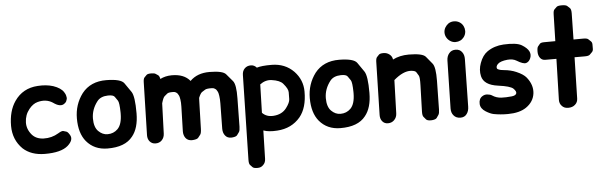

<svg xmlns="http://www.w3.org/2000/svg" viewBox="-59 -1008 4758 1509"><g transform="rotate(-5 2319.5 -253.5)"><path d="M262.7 -98.1Q204.1 -100.1 171.4 -137.7Q133.3 -182.6 134.8 -236.3Q136.2 -294.9 172.4 -339.8Q203.1 -377.9 239.7 -387.7Q307.1 -406.2 359.4 -372.6Q415 -332 447.3 -355.5Q461.9 -366.2 464.6 -374Q467.3 -381.8 470 -389.4Q472.7 -397 470.9 -405.3Q469.2 -413.6 467.5 -421.6Q465.8 -429.7 455.1 -446.8Q433.6 -481 373.5 -501.5Q318.4 -518.6 251.5 -513.7Q133.3 -506.3 68.4 -412.1Q16.1 -335.9 16.1 -218.3Q16.6 -108.9 90.3 -36.1Q154.8 22.9 261.7 23.4Q390.6 23.9 444.8 -23.4Q494.6 -67.9 472.2 -106.9Q457 -132.8 445.6 -136.2Q434.1 -139.6 422.4 -143.1Q410.6 -146.5 385.7 -131.8Q383.3 -130.4 380.9 -128.9Q327.1 -96.2 262.7 -98.1Z M795.4 -390.6Q836.9 -391.6 848.1 -375.5Q859.4 -359.4 870.4 -343.3Q881.3 -327.1 882.8 -251Q882.8 -245.6 882.8 -239.7Q882.3 -155.8 846.7 -120.1Q814 -87.9 766.6 -87.9Q726.6 -87.9 694.3 -120.1Q662.1 -152.3 662.1 -220.7Q662.6 -293 710.4 -354.5Q737.8 -389.2 795.4 -390.6ZM600.1 -426.8Q536.6 -341.8 536.6 -231.9Q536.6 -115.2 590.8 -49.8Q652.3 23.4 755.9 23.9Q895.5 24.9 955.1 -51.8Q1006.8 -114.7 1007.3 -231.9Q1007.8 -366.7 982.9 -402.8Q958 -439 932.9 -475.1Q907.7 -511.2 793 -512.2Q668 -513.2 600.1 -426.8Z M1148.9 -534.2Q1120.6 -534.2 1112.1 -525.4Q1103.5 -516.6 1094.7 -507.6Q1085.9 -498.5 1085 -472.2L1074.2 -53.2Q1073.7 -23.4 1089.4 -4.4Q1106.9 16.6 1134.8 17.1Q1166 17.6 1185.1 -2Q1205.6 -22.9 1206.5 -55.2L1214.8 -292.5Q1227.5 -336.9 1238.8 -346.4Q1250 -356 1261.2 -365.2Q1272.5 -374.5 1308.1 -373.5Q1321.3 -373 1326.2 -370.1Q1331.1 -367.2 1335.7 -364.3Q1340.3 -361.3 1344.2 -354.7Q1348.1 -348.1 1352.1 -341.3Q1356 -334.5 1359.9 -310.5Q1363.8 -285.6 1362.8 -252.9L1357.4 -59.6Q1356.9 -27.3 1373.5 -5.4Q1390.1 16.1 1421.4 16.6Q1426.8 16.6 1432.1 16.1Q1464.4 13.2 1473.1 2Q1481.9 -9.3 1490.7 -20.5Q1499.5 -31.7 1500.5 -66.9L1506.8 -286.1Q1507.3 -305.7 1507.8 -309.6Q1522.5 -345.7 1535.2 -353.8Q1547.9 -361.8 1560.5 -369.9Q1573.2 -377.9 1613.3 -377Q1626.5 -376.5 1631.6 -373.5Q1636.7 -370.6 1641.8 -367.4Q1647 -364.3 1651.1 -357.4Q1655.3 -350.6 1659.2 -343.5Q1663.1 -336.4 1667 -311.5Q1670.9 -286.1 1670.4 -251.5L1667.5 -52.2Q1667.5 -19 1684.6 2Q1700.7 22.9 1730.5 23.4Q1735.4 23.4 1740.7 22.9Q1771 20 1779.3 8.5Q1787.6 -2.9 1795.7 -14.2Q1803.7 -25.4 1804.2 -56.2L1807.6 -280.3Q1809.6 -388.7 1784.9 -417.7Q1760.3 -446.8 1735.6 -475.8Q1710.9 -504.9 1606.9 -505.4Q1509.8 -505.9 1452.6 -448.2Q1405.3 -506.3 1307.1 -505.4Q1257.3 -504.9 1217.3 -484.4Q1212.4 -508.3 1202.6 -514.9Q1192.9 -521.5 1183.1 -527.8Q1173.3 -534.2 1148.9 -534.2Z M1962.4 260.7Q1981.9 242.7 1982.4 212.4L1988.3 -10.7Q2030.3 4.9 2097.7 0Q2211.4 -7.3 2279.3 -87.9Q2337.9 -159.2 2337.4 -287.6Q2337.4 -379.4 2272.5 -447.8Q2203.6 -518.1 2098.1 -518.6Q2018.1 -519 1980.5 -506.8Q1961.9 -528.3 1936 -528.8Q1904.8 -529.3 1885.7 -509.8Q1866.7 -490.7 1866.2 -459L1851.6 209Q1851.1 240.7 1860.4 250.2Q1869.6 259.8 1878.7 269.3Q1887.7 278.8 1918 278.8Q1945.8 278.8 1962.4 260.7ZM2087.9 -399.4Q2153.3 -390.6 2177.2 -361.3Q2213.4 -319.3 2213.1 -292.2Q2212.9 -265.1 2212.4 -238Q2211.9 -210.9 2180.7 -169.4Q2145.5 -122.6 2077.1 -118.2Q2022.9 -114.7 1989.3 -149.9L1995.6 -373.5Q2039.1 -406.2 2087.9 -399.4Z M2632.8 -390.6Q2674.3 -391.6 2685.5 -375.5Q2696.8 -359.4 2707.8 -343.3Q2718.8 -327.1 2720.2 -251Q2720.2 -245.6 2720.2 -239.7Q2719.7 -155.8 2684.1 -120.1Q2651.4 -87.9 2604 -87.9Q2564 -87.9 2531.7 -120.1Q2499.5 -152.3 2499.5 -220.7Q2500 -293 2547.9 -354.5Q2575.2 -389.2 2632.8 -390.6ZM2437.5 -426.8Q2374 -341.8 2374 -231.9Q2374 -115.2 2428.2 -49.8Q2489.7 23.4 2593.3 23.9Q2732.9 24.9 2792.5 -51.8Q2844.2 -114.7 2844.7 -231.9Q2845.2 -366.7 2820.3 -402.8Q2795.4 -439 2770.3 -475.1Q2745.1 -511.2 2630.4 -512.2Q2505.4 -513.2 2437.5 -426.8Z M2981.9 -534.2Q2954.1 -534.2 2945.8 -525.4Q2937.5 -516.6 2929 -507.6Q2920.4 -498.5 2919.4 -472.2L2909.2 -51.8Q2908.7 -22 2923.8 -2.9Q2940.4 18.1 2967.8 18.6Q2998 19 3018.1 -0.5Q3039.6 -21.5 3040.5 -53.7L3048.8 -315.4Q3124 -380.4 3185.5 -376.5Q3218.3 -374.5 3226.6 -360.8Q3234.9 -347.2 3243.2 -333.5Q3251.5 -319.8 3249.5 -257.3L3243.2 -51.3Q3242.2 -18.6 3251.2 -7.8Q3260.3 2.9 3269.3 13.7Q3278.3 24.4 3305.7 24.9Q3311 24.9 3316.9 24.4Q3346.2 21.5 3354 10Q3361.8 -1.5 3369.6 -12.7Q3377.4 -23.9 3377.9 -54.7L3381.8 -280.3Q3383.3 -388.7 3359.4 -417.7Q3335.4 -446.8 3311.5 -475.8Q3287.6 -504.9 3179.2 -505.4Q3106.9 -505.4 3052.2 -477.1Q3049.3 -502.9 3027.8 -519Q3007.8 -534.2 2981.9 -534.2Z M3497.1 -488.3Q3478.5 -466.8 3477.5 -431.6L3469.2 -54.2Q3468.8 -20 3487.3 1Q3505.9 23.9 3540.5 24.4Q3573.7 24.4 3590.8 0.5Q3607.9 -22 3608.4 -57.1L3615.2 -431.6Q3615.7 -465.3 3599.1 -486.8Q3582 -510.7 3549.3 -511.2Q3515.6 -511.7 3497.1 -488.3ZM3553.7 -734.4Q3531.2 -734.4 3511.7 -722.2Q3495.1 -710.4 3484.4 -692.4Q3473.6 -673.8 3473.6 -652.8Q3473.6 -630.4 3485.4 -611.3Q3496.1 -593.8 3513.7 -583Q3531.2 -571.8 3551.8 -571.3H3554.7Q3575.2 -571.3 3591.8 -579.6Q3607.9 -586.9 3620.6 -603.5Q3634.8 -622.6 3636.7 -646V-647V-652.8Q3636.7 -672.9 3627.9 -690.4Q3617.2 -711.9 3596.7 -723.6Q3578.1 -734.4 3555.7 -734.4Z M3803.2 -127.9Q3789.6 -137.2 3764.6 -139.2Q3744.6 -140.6 3727.1 -129.4Q3697.8 -111.3 3700.2 -68.8Q3702.6 -32.7 3741.7 -8.3Q3777.3 13.7 3803.2 18.6Q3856.4 28.8 3915 28.3Q4006.8 27.8 4059.6 -8.3Q4120.6 -50.3 4128.4 -117.2Q4135.7 -182.6 4086.9 -243.7Q4064.5 -271.5 4009.8 -294.9Q3967.3 -313.5 3912.6 -318.4Q3894.5 -319.8 3888.2 -321.8Q3881.8 -323.7 3875.5 -325.7Q3869.1 -327.6 3867.2 -329.1Q3865.2 -330.6 3863 -331.8Q3860.8 -333 3859.9 -335.4Q3853 -352.5 3870.6 -370.6Q3890.6 -391.1 3946.8 -397Q3990.2 -400.9 4018.1 -383.8Q4070.3 -351.6 4092.8 -358.9Q4116.2 -366.2 4127.4 -394.5Q4138.2 -421.4 4126 -447.3Q4112.8 -474.6 4070.8 -500Q4030.3 -524.4 3927.2 -519Q3854.5 -515.1 3799.3 -477.5Q3758.8 -449.7 3737.3 -389.6Q3717.8 -336.4 3729.5 -286.6Q3746.1 -215.3 3856.4 -200.7Q3907.2 -193.8 3933.6 -186Q3963.9 -176.8 3974.1 -167.5Q4001 -141.6 3992.7 -125Q3985.4 -110.4 3956.1 -107.4Q3908.2 -102.5 3873.5 -104.5Q3834.5 -106.9 3803.2 -127.9Z M4409.2 -786.1Q4378.4 -786.1 4369.1 -777.1Q4359.9 -768.1 4350.6 -759Q4341.3 -750 4340.8 -720.2L4335.4 -509.8Q4288.1 -509.3 4248 -509.3Q4220.7 -509.3 4212.9 -499.8Q4205.1 -490.2 4197 -480.7Q4189 -471.2 4189 -439.5Q4189 -409.2 4204.1 -389.6Q4218.8 -370.6 4244.1 -370.6H4332L4323.2 -47.9Q4322.8 -19 4340.3 -0.5Q4357.9 20.5 4389.6 21Q4424.8 21.5 4445.8 2Q4466.8 -16.1 4467.3 -46.4L4475.1 -370.6H4556.2Q4586.4 -370.6 4595.9 -380.1Q4605.5 -389.6 4614.7 -398.9Q4624 -408.2 4624 -424.8Q4624 -441.4 4624 -458Q4624 -474.6 4614.3 -483.9Q4604.5 -493.2 4594.7 -502.2Q4585 -511.2 4553.2 -510.7L4479 -510.3Q4481.9 -605 4482.9 -716.8Q4482.9 -748.5 4472.9 -758.1Q4462.9 -767.6 4452.6 -776.9Q4442.4 -786.1 4409.2 -786.1Z"/></g></svg>

Font: Comic Relief
Style: Bold
Weight: 700
Designer: Jeff Davis
Foundry: Loudifier
Version: Version 1.200; ttfautohint (v1.8.4.7-5d5b)